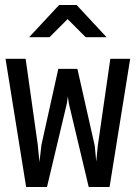

<svg xmlns="http://www.w3.org/2000/svg" viewBox="-20 -760 540 764"><path d="M288 -486 357 -180 363 -117 369 -179 419 -526H498L416 -16H333L254 -348L250 -376L246 -348L167 -16H84L2 -526H82L130 -186L137 -115L145 -184L212 -486ZM285 -740 404 -612H321L249 -684L177 -612H96L215 -740Z"/></svg>

Font: D2Coding ligature
Style: Regular
Weight: 400
Monospace: yes
Designer: Yong-Rak Park; Jeong-Hwan Yoon; Sang-Min Lee;
Foundry: NHN Corporation
Version: Version 1.3.2; Build 20180524